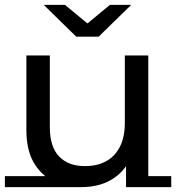

<svg xmlns="http://www.w3.org/2000/svg" viewBox="-22 -757 721 786"><path d="M310 9Q245 9 194.5 -16.5Q144 -42 115 -93.5Q86 -145 86 -225V-530H182V-236Q182 -156 220 -116.5Q258 -77 326 -77Q376 -77 412.5 -97Q449 -117 469 -156.5Q489 -196 489 -253V-530H585V8H494V-139L509 -102Q483 -50 432.5 -20.5Q382 9 310 9ZM-2 9V-36H314L310 9ZM494 9V-36H679V9ZM290 -607 157 -737H244L376 -628H296L428 -737H515L382 -607Z"/></svg>

Font: Montserrat Underline Thin Medium
Style: Regular
Weight: 500
Version: Version 9.000